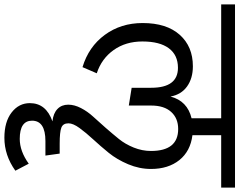

<svg xmlns="http://www.w3.org/2000/svg" viewBox="-147 -600 1091 875"><g transform="rotate(90 398.5 -162.5)"><path d="M816 -625H577V-494Q650 -485 690.5 -434.5Q731 -384 731 -305Q731 -252 709.5 -201Q688 -150 657.5 -112.5Q627 -75 596.5 -42Q566 -9 544.5 20.5Q523 50 523 71Q523 96 543 103.5Q563 111 615 111H661L670 176H604Q511 176 511 237Q511 293 594 293Q650 293 707 252L739 313Q669 363 589 363Q516 363 473.5 330Q431 297 431 247Q431 173 514 144Q477 140 457.5 121Q438 102 438 72Q438 44 453.5 14Q469 -16 492.5 -41.5Q516 -67 543.5 -98.5Q571 -130 594.5 -159Q618 -188 633.5 -226.5Q649 -265 649 -305Q649 -429 549 -429Q500 -429 471 -397Q442 -365 442 -306V-204L361 -217V-306Q361 -428 270 -428Q212 -428 181 -386.5Q150 -345 150 -266Q150 -190 189 -135Q228 -80 295 -58L267 7Q174 -21 120 -94.5Q66 -168 66 -267Q66 -376 119.5 -436Q173 -496 263 -496Q318 -496 355 -469.5Q392 -443 401 -394Q421 -471 500 -490V-625H-19V-688H816Z"/></g></svg>

Font: FiraGO Book
Style: Regular
Weight: 350
Designer: bBox Type
Foundry: bBox Type GmbH
Version: Version 1.001;PS 001.001;hotconv 1.0.88;makeotf.lib2.5.64775